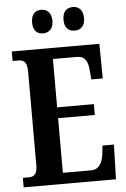

<svg xmlns="http://www.w3.org/2000/svg" viewBox="-61 -961 657 1005"><g transform="rotate(-5 268.0 -459.0)"><path d="M361 -794C387 -794 414 -810 414 -855C414 -902 387 -918 361 -918C331 -918 306 -902 306 -855C306 -810 331 -794 361 -794ZM193 -794C221 -794 248 -810 248 -855C248 -902 221 -918 193 -918C166 -918 141 -902 141 -855C141 -810 166 -794 193 -794ZM22 0H507L512 -182H452L447 -136C441 -92 423 -58 381 -58H233V-345H426V-402H233V-656H359C402 -656 417 -626 420 -578L424 -532H484L482 -714H22V-664H53C77 -664 98 -656 98 -601V-108C98 -65 82 -50 54 -50H22Z"/></g></svg>

Font: Noto Serif Georgian ExtraCondensed Bold
Style: Regular
Weight: 700
Width: 2
Designer: Monotype Design Team, Akaki Razmadze
Foundry: Google LLC
Version: Version 2.003